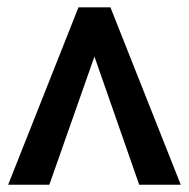

<svg xmlns="http://www.w3.org/2000/svg" viewBox="-20 -508 520 528"><path d="M2.4 0 195.8 -487.8H283.7L477.1 0H362.8L239.7 -352.5L115.7 0Z"/></svg>

Font: Acari Sans SemiBold
Style: Regular
Weight: 600
Designer: Alfredo Marco Pradil and Stefan Peev
Foundry: Hanken Design Co.
Version: Version 1.045;January 11, 2019;FontCreator 11.5.0.2425 64-bi